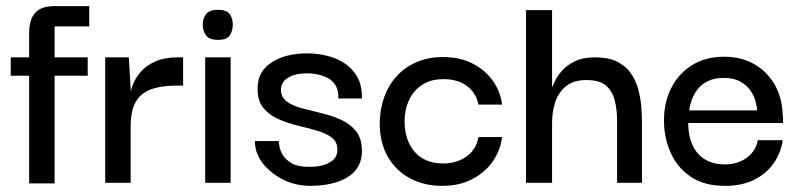

<svg xmlns="http://www.w3.org/2000/svg" viewBox="-20 -596 2615 626"><path d="M75 2V-488Q75 -532 94.5 -554Q114 -576 157 -576H271V-510H158V2ZM15 -349V-409H266V-349Z M323 0V-409H400L407 -291L406 -203V0ZM406 -184 403 -274Q404 -296 413 -319.5Q422 -343 440.5 -363.5Q459 -384 488.5 -396.5Q518 -409 560 -409H577V-317H559Q514 -317 484 -308.5Q454 -300 437 -283Q420 -266 413 -241Q406 -216 406 -184Z M649 0V-409H732V0ZM691 -466Q662 -466 651.5 -481Q641 -496 641 -516Q641 -535 651.5 -549.5Q662 -564 691 -564Q720 -564 729.5 -549.5Q739 -535 739 -516Q739 -496 729.5 -481Q720 -466 691 -466Z M991 10Q963 10 936.5 2.5Q910 -5 887.5 -19Q865 -33 847.5 -51Q830 -69 820.5 -90.5Q811 -112 811 -136H889Q889 -135 890.5 -122Q892 -109 901 -92.5Q910 -76 930.5 -64Q951 -52 989 -52Q1018 -52 1038.5 -59Q1059 -66 1070 -78.5Q1081 -91 1080 -109Q1080 -134 1061 -148Q1042 -162 1012 -170.5Q982 -179 949 -187Q916 -195 886 -208.5Q856 -222 837.5 -245.5Q819 -269 820 -309Q820 -363 865.5 -392.5Q911 -422 981 -422Q1015 -422 1047 -414Q1079 -406 1104.5 -389Q1130 -372 1145.5 -344Q1161 -316 1160 -275H1083Q1084 -301 1074.5 -317Q1065 -333 1049 -341.5Q1033 -350 1015.5 -353.5Q998 -357 982 -357Q942 -357 919 -342.5Q896 -328 896 -304Q896 -279 915 -265Q934 -251 964 -243Q994 -235 1028 -227Q1062 -219 1092 -205.5Q1122 -192 1141 -168Q1160 -144 1160 -104Q1160 -65 1138.5 -40Q1117 -15 1079 -2.5Q1041 10 991 10Z M1421 10Q1364 10 1318 -14Q1272 -38 1245 -84Q1218 -130 1218 -196Q1220 -262 1246.5 -310Q1273 -358 1319 -384Q1365 -410 1423 -410Q1481 -410 1522.5 -388Q1564 -366 1588 -331Q1612 -296 1617 -255H1540Q1532 -294 1502 -316Q1472 -338 1426 -338Q1386 -338 1358 -320.5Q1330 -303 1315 -272.5Q1300 -242 1299 -202Q1299 -139 1332 -101Q1365 -63 1425 -63Q1468 -63 1500 -85Q1532 -107 1540 -149H1617Q1612 -107 1587.5 -71Q1563 -35 1521 -12.5Q1479 10 1421 10Z M1695 0V-563H1780V-314H1782Q1783 -318 1790 -333Q1797 -348 1812.5 -365.5Q1828 -383 1854 -396Q1880 -409 1920 -409Q1963 -409 1991 -395.5Q2019 -382 2035.5 -359Q2052 -336 2060 -308Q2068 -280 2070.5 -252Q2073 -224 2073 -200V0H1992V-201Q1992 -239 1984 -269.5Q1976 -300 1955 -317.5Q1934 -335 1892 -335Q1850 -335 1825.5 -315Q1801 -295 1790.5 -263.5Q1780 -232 1780 -195V0Z M2344 10Q2275 10 2231 -20.5Q2187 -51 2166 -99.5Q2145 -148 2145 -200Q2144 -259 2167.5 -307Q2191 -355 2235.5 -383Q2280 -411 2342 -411Q2396 -411 2438 -387.5Q2480 -364 2505 -321.5Q2530 -279 2532 -221Q2533 -218 2533 -209.5Q2533 -201 2533 -195H2224Q2224 -131 2255.5 -95.5Q2287 -60 2343 -60Q2385 -60 2414.5 -81.5Q2444 -103 2451 -139H2532Q2526 -97 2502 -63Q2478 -29 2438 -9.5Q2398 10 2344 10ZM2227 -236H2449Q2448 -247 2443.5 -265Q2439 -283 2427 -300.5Q2415 -318 2394 -330Q2373 -342 2340 -342Q2310 -342 2289 -332Q2268 -322 2255 -305.5Q2242 -289 2235.5 -270.5Q2229 -252 2227 -236Z"/></svg>

Font: Darker Grotesque SemiBold
Style: Regular
Weight: 600
Designer: Gabriel Lam
Foundry: TypeRant
Version: Version 1.000;gftools[0.9.28]